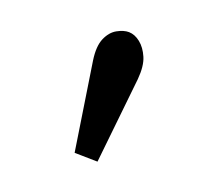

<svg xmlns="http://www.w3.org/2000/svg" viewBox="-51 -833 359 322"><g transform="rotate(-20 128.5 -671.5)"><path d="M76 -574 45 -601 127 -736Q140 -757 154 -764Q168 -771 180.5 -768.5Q193 -766 200 -760Q208 -753 210.5 -740.5Q213 -728 208.5 -713Q204 -698 187 -681Z"/></g></svg>

Font: Lora Medium
Style: Italic
Weight: 500
Italic angle: -3°
Designer: Olga Karpushina, Alexei Vanyashin (Cyrillic)
Foundry: Cyreal
Version: Version 3.004